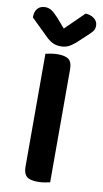

<svg xmlns="http://www.w3.org/2000/svg" viewBox="-107 -874 494 925"><g transform="rotate(10 140.5 -412.0)"><path d="M147 7Q109 7 93 -7Q77 -21 77 -54V-607Q86 -609 103 -612Q120 -615 137 -615Q173 -615 190 -602Q207 -589 207 -554V-1Q198 1 181.5 4Q165 7 147 7ZM234 -831Q260 -830 277 -816.5Q294 -803 294 -782Q294 -765 284.5 -753.5Q275 -742 256 -725L213 -685Q193 -668 177.5 -661.5Q162 -655 143 -655Q120 -655 103 -663.5Q86 -672 70 -688L-13 -769Q-13 -798 0.5 -813Q14 -828 38 -828Q54 -828 68 -819.5Q82 -811 103 -788L143 -742Z"/></g></svg>

Font: Baloo Paaji 2 SemiBold
Style: Regular
Weight: 600
Designer: Shuchita Grover, Noopur Datye and Ek Type
Foundry: Ek Type
Version: Version 1.640;hotconv 1.0.111;makeotfexe 2.5.65597; ttfautoh